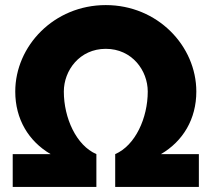

<svg xmlns="http://www.w3.org/2000/svg" viewBox="-20 -735 832 755"><path d="M30 0H359V-129C280 -163 231 -271 231 -375C231 -458 293 -543 396 -543C499 -543 561 -458 561 -375C561 -271 512 -163 433 -129V0H762V-129H613C700 -180 752 -267 752 -375C752 -554 600 -715 396 -715C192 -715 40 -554 40 -375C40 -267 92 -180 179 -129H30Z"/></svg>

Font: Raleway Black
Style: Regular
Weight: 900
Designer: Matt McInerney, Pablo Impallari, Rodrigo Fuenzalida
Foundry: Matt McInerney, Pablo Impallari, Rodrigo Fuenzalida
Version: Version 3.000g; ttfautohint (v1.5) -l 8 -r 28 -G 28 -x 14 -D